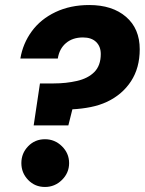

<svg xmlns="http://www.w3.org/2000/svg" viewBox="-20 -732 576 764"><path d="M114 -233 139 -400H194Q243 -400 286.5 -410Q330 -420 355 -445Q381 -471 381 -517Q381 -547 362.5 -565Q344 -583 310 -583Q269 -583 242.5 -560.5Q216 -538 210 -499H61Q71 -559 106.5 -607.5Q142 -656 201 -684Q260 -712 335 -712Q427 -712 481.5 -665Q536 -618 536 -536Q536 -462 501.5 -409Q467 -356 406 -327Q376 -313 341 -306Q306 -299 268 -297L252 -233ZM159 12Q119 12 92 -16Q65 -44 65 -83Q65 -122 92 -150Q119 -178 159 -178Q198 -178 226.5 -150Q255 -122 255 -83Q255 -44 226.5 -16Q198 12 159 12Z"/></svg>

Font: Rethink Sans ExtraBold
Style: Italic
Weight: 800
Italic angle: -10°
Designer: The Rethink Sans project authors (Hans Thiessen). DM Sans designed by Colophon Foundry.
Foundry: Rethink Communications LLC
Version: Version 1.001